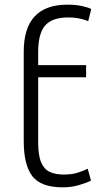

<svg xmlns="http://www.w3.org/2000/svg" viewBox="-20 -796 425 825"><path d="M250 9Q156 9 119 -39Q82 -87 82 -190V-574Q82 -776 270 -776Q305 -776 332.5 -770Q360 -764 372 -757L359 -705Q346 -711 323.5 -716Q301 -721 273 -721Q204 -721 174 -686.5Q144 -652 144 -572V-516H350V-464H144V-184Q144 -128 157 -98Q170 -68 194.5 -57Q219 -46 254 -46Q290 -46 315.5 -54.5Q341 -63 357 -71L371 -20Q354 -11 320.5 -1Q287 9 250 9Z"/></svg>

Font: Ubuntu Sans Light
Style: Regular
Weight: 300
Designer: Dalton Maag Ltd
Foundry: Dalton Maag Ltd
Version: Version 1.006; ttfautohint (v1.8.4.7-5d5b)